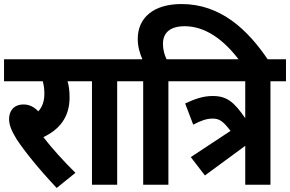

<svg xmlns="http://www.w3.org/2000/svg" viewBox="-20 -916 1438 952"><path d="M354 -59C295 -117 235 -184 195 -236C275 -274 325 -335 325 -433C325 -467 321 -493 315 -513H384V-622H0V-513H192C197 -496 200 -475 200 -452C200 -414 190 -386 170 -364C149 -386 125 -398 97 -398C45 -398 25 -362 25 -326C25 -298 36 -269 61 -228C100 -168 169 -82 261 16Z M561 -513H638V-622H371V-513H436V0H561Z M690 -513V0H815V-513H892V-622H806C796 -643 788 -668 788 -699C788 -753 823 -786 896 -786C997 -786 1090 -720 1168 -615H1312C1209 -769 1074 -896 880 -896C740 -896 663 -827 663 -723C663 -685 673 -652 686 -622H625V-513Z M996 -46 1196 -193V0H1321V-513H1398V-622H879V-513H1196V-330C1140 -411 1105 -440 1034 -440C987 -440 945 -425 898 -403L938 -298C975 -317 1003 -328 1034 -328C1067 -328 1086 -316 1123 -267L926 -137Z"/></svg>

Font: Noto Sans Devanagari Condensed
Style: Bold
Weight: 700
Width: 3
Designer: Jelle Bosma - Monotype Design Team
Foundry: Monotype Imaging Inc.
Version: Version 2.004